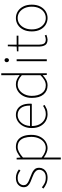

<svg xmlns="http://www.w3.org/2000/svg" viewBox="1010 -1772 984 3044"><g transform="rotate(-90 1502.0 -250.0)"><path d="M208 12Q154 12 110 -7.5Q66 -27 34 -54L54 -78Q84 -53 120 -34.5Q156 -16 210 -16Q270 -16 301 -47Q332 -78 332 -118Q332 -150 313.5 -171Q295 -192 267.5 -206Q240 -220 212 -230Q175 -243 139 -259Q103 -275 79.5 -300Q56 -325 56 -366Q56 -416 94.5 -453Q133 -490 206 -490Q242 -490 277.5 -476.5Q313 -463 338 -442L320 -418Q296 -436 269 -449Q242 -462 204 -462Q144 -462 116 -432.5Q88 -403 88 -368Q88 -339 105 -320.5Q122 -302 148.5 -289.5Q175 -277 204 -266Q242 -251 279 -235.5Q316 -220 340 -193.5Q364 -167 364 -120Q364 -85 346 -55Q328 -25 293 -6.5Q258 12 208 12Z M496 222V-478H522L526 -416H528Q564 -445 606.5 -467.5Q649 -490 694 -490Q759 -490 801.5 -460Q844 -430 865 -375Q886 -320 886 -246Q886 -165 856.5 -107.5Q827 -50 779 -19Q731 12 674 12Q640 12 602.5 -4Q565 -20 526 -48V42V222ZM676 -16Q728 -16 768 -45.5Q808 -75 831 -127Q854 -179 854 -246Q854 -307 838 -356Q822 -405 786.5 -433.5Q751 -462 692 -462Q655 -462 614 -440.5Q573 -419 526 -378V-82Q570 -46 609 -31Q648 -16 676 -16Z M1212 12Q1152 12 1102.5 -18Q1053 -48 1023.5 -104Q994 -160 994 -238Q994 -316 1023.5 -372.5Q1053 -429 1100 -459.5Q1147 -490 1200 -490Q1255 -490 1295.5 -464.5Q1336 -439 1358 -390Q1380 -341 1380 -270Q1380 -263 1380 -255Q1380 -247 1378 -238H1016V-266H1350Q1350 -365 1309 -413.5Q1268 -462 1200 -462Q1158 -462 1118 -437.5Q1078 -413 1052 -363.5Q1026 -314 1026 -238Q1026 -169 1051 -119.5Q1076 -70 1118.5 -43Q1161 -16 1214 -16Q1255 -16 1287 -28.5Q1319 -41 1346 -60L1360 -34Q1333 -18 1299.5 -3Q1266 12 1212 12Z M1670 12Q1580 12 1526 -52.5Q1472 -117 1472 -238Q1472 -315 1501.5 -371.5Q1531 -428 1579.5 -459Q1628 -490 1686 -490Q1730 -490 1763.5 -474.5Q1797 -459 1834 -430L1832 -520V-722H1862V0H1836L1832 -64H1830Q1800 -34 1760 -11Q1720 12 1670 12ZM1672 -16Q1714 -16 1753 -38Q1792 -60 1832 -100V-396Q1792 -432 1757 -447Q1722 -462 1684 -462Q1633 -462 1592.5 -432Q1552 -402 1528 -351Q1504 -300 1504 -238Q1504 -139 1547.5 -77.5Q1591 -16 1672 -16Z M2054 0V-478H2084V0ZM2070 -600Q2057 -600 2047.5 -610Q2038 -620 2038 -636Q2038 -651 2047.5 -660.5Q2057 -670 2070 -670Q2084 -670 2093 -660.5Q2102 -651 2102 -636Q2102 -620 2093 -610Q2084 -600 2070 -600Z M2398 12Q2332 12 2309 -26.5Q2286 -65 2286 -126V-450H2210V-474L2286 -478L2290 -618H2316V-478H2458V-450H2316V-122Q2316 -76 2332 -46Q2348 -16 2400 -16Q2414 -16 2431.5 -21Q2449 -26 2462 -32L2472 -6Q2451 1 2430.5 6.5Q2410 12 2398 12Z M2738 12Q2681 12 2632.5 -17.5Q2584 -47 2555 -103Q2526 -159 2526 -238Q2526 -318 2555 -374.5Q2584 -431 2632.5 -460.5Q2681 -490 2738 -490Q2795 -490 2843 -460.5Q2891 -431 2920.5 -374.5Q2950 -318 2950 -238Q2950 -159 2920.5 -103Q2891 -47 2843 -17.5Q2795 12 2738 12ZM2738 -16Q2789 -16 2830 -44Q2871 -72 2894.5 -122Q2918 -172 2918 -238Q2918 -304 2894.5 -354.5Q2871 -405 2830 -433.5Q2789 -462 2738 -462Q2687 -462 2646.5 -433.5Q2606 -405 2582 -354.5Q2558 -304 2558 -238Q2558 -172 2582 -122Q2606 -72 2646.5 -44Q2687 -16 2738 -16Z"/></g></svg>

Font: Assistant ExtraLight ExtraLight
Style: Regular
Weight: 250
Version: Version 3.000